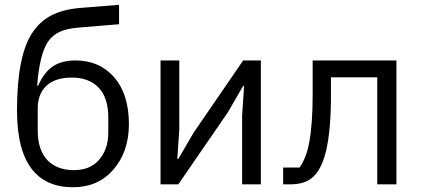

<svg xmlns="http://www.w3.org/2000/svg" viewBox="-20 -768 1757 800"><path d="M284.2 12.2Q388.2 12.2 452.1 -61Q517.1 -135.3 517.1 -251Q517.1 -375.5 455.1 -446.8Q393.6 -516.1 294.9 -516.1Q235.8 -516.1 199.2 -490.7Q162.6 -465.3 139.2 -411.1H134.8Q145 -544.4 181.2 -596.2Q200.2 -622.6 229.5 -635.7Q258.8 -648.9 304.2 -652.8L476.1 -667V-748L314 -734.9Q241.7 -729 192.6 -703.1Q143.6 -677.2 111.8 -627Q50.8 -530.8 50.8 -307.1Q50.8 -142.1 113.8 -62Q172.4 12.2 284.2 12.2ZM288.1 -59.1Q217.3 -59.1 177.2 -101.1Q137.2 -143.1 137.2 -225.1V-316.9Q137.2 -376 173.3 -410.4Q209.5 -444.8 279.8 -444.8Q350.6 -444.8 390.9 -402.8Q431.2 -360.8 431.2 -278.8V-215.8Q431.2 -143.6 390.1 -99.1Q353 -59.1 288.1 -59.1Z M648.9 -516.1V0H723.1L929.2 -299.8L993.2 -410.2H997.1L988.8 -286.1V0H1066.9V-516.1H993.2L787.1 -215.8L723.1 -106H718.8L727.1 -230V-516.1Z M1159.7 -69.8V0H1190.9Q1253.9 0 1288.1 -34.2Q1320.8 -66.9 1338.9 -140.1Q1358.9 -227.5 1358.9 -367.2V-445.8H1551.8V0H1631.8V-516.1H1282.7V-369.1Q1282.7 -251 1268.1 -172.9Q1256.3 -109.4 1228 -69.8Z"/></svg>

Font: Plexus Sans
Style: Regular
Weight: 400
Version: Version 2.001;PS 002.001;hotconv 1.0.70;makeotf.lib2.5.58329